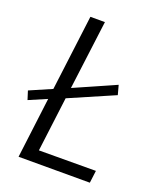

<svg xmlns="http://www.w3.org/2000/svg" viewBox="-147 -833 763 919"><g transform="rotate(20 235.0 -373.5)"><path d="M59 0 97.5 -308.5 6.5 -269.5 -7.5 -313.5 104.5 -362 153 -747H227L182 -395L391.5 -487.5L404.5 -439.5L175 -340L140 -62L430 -63L422 0Z"/></g></svg>

Font: Koeln Type Sans Light
Style: Italic
Weight: 300
Italic angle: -7.5°
Designer: Eben Sorkin
Foundry: Eben Sorkin
Version: Version 2.001